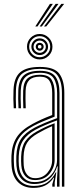

<svg xmlns="http://www.w3.org/2000/svg" viewBox="-20 -946 401 973"><path d="M293.8 0V-474.8Q293.8 -534.5 270.1 -565.8Q246.5 -597 182 -597Q125.8 -597 94.5 -574.4Q63.2 -551.8 60.8 -490Q59 -444.2 61.5 -397.2H49.5Q46.5 -446.8 48.5 -490.5Q51 -553 82.6 -579.9Q114.2 -606.8 182 -606.8Q255.5 -606.8 280.8 -572.1Q306 -537.5 306 -474.8V0ZM269 0V-38L272.8 -102.8H269.8Q257.5 -62.5 228.2 -38Q199 -13.5 153.5 -13.5Q114.2 -13.5 90.5 -37.6Q66.8 -61.8 63.5 -105.2Q61.8 -129.8 62.8 -155.2Q64.5 -208 86 -240.8Q107.5 -273.5 155.5 -299Q176.2 -310 206.6 -322.8Q237 -335.5 269.5 -347.2V-474.8Q269.5 -522.2 251.6 -549.8Q233.8 -577.2 182 -577.2Q133.8 -577.2 110.5 -556.6Q87.2 -536 85.2 -487.2Q84.5 -471.5 84.6 -447Q84.8 -422.5 86.2 -397.2H73.8Q72.5 -420.5 72.2 -445.2Q72 -470 72.8 -487.5Q75 -540.5 100.5 -563.9Q126 -587.2 182 -587.2Q239.2 -587.2 260.4 -558.4Q281.5 -529.5 281.5 -474.8V0ZM149.8 6.2Q101.2 6.2 72.1 -22.2Q43 -50.8 38.8 -104Q37 -128.8 38 -156.8Q40.2 -211.5 64.2 -249.5Q88.2 -287.5 145 -318Q165.5 -329.2 189.2 -340.1Q213 -351 244.5 -363V-474.8Q244.5 -513.8 231.1 -535.6Q217.8 -557.5 182 -557.5Q145.8 -557.5 128.5 -540.4Q111.2 -523.2 109.8 -486.5Q109.2 -470.5 109.2 -446.5Q109.2 -422.5 110.5 -397.2H98.2Q97 -421 97 -445.5Q97 -470 97.5 -487Q99.2 -531 120.2 -549.1Q141.2 -567.2 182 -567.2Q226 -567.2 241.4 -542.4Q256.8 -517.5 256.8 -474.8V-354.8Q226.2 -343.2 198 -331.1Q169.8 -319 150.2 -308.5Q100.5 -282.2 76.4 -246.6Q52.2 -211 50.2 -156Q50 -142.5 50 -130.5Q50 -118.5 51.2 -104.8Q54.8 -56.8 81 -30.2Q107.2 -3.8 151.8 -3.8Q194.8 -3.8 220.6 -22.4Q246.5 -41 262.2 -72.2H265.2L257.2 -21V0H245.2L245 -11.8L254.5 -45.2H251.8Q233.2 -18 208.6 -5.9Q184 6.2 149.8 6.2ZM155.5 -23.2Q191.5 -23.2 216.9 -40Q242.2 -56.8 255.8 -82.6Q269.2 -108.5 269.2 -136V-336Q238.8 -325 209.8 -312.6Q180.8 -300.2 160.5 -289Q118.2 -265.8 97.8 -235.4Q77.2 -205 75 -154.5Q73.8 -129.5 75.8 -105.8Q79.2 -66.5 100 -44.9Q120.8 -23.2 155.5 -23.2ZM157.2 -33.5Q126.5 -33.5 108.5 -53.2Q90.5 -73 88 -107.5Q86.2 -130.8 87.2 -152.8Q89 -202 108.2 -230Q127.5 -258 165.5 -279.2Q188 -291.8 210.2 -302.2Q232.5 -312.8 256.8 -321.5V-135.2Q256.8 -97.5 230.9 -65.5Q205 -33.5 157.2 -33.5ZM158 -43Q197 -43 220.6 -70.9Q244.2 -98.8 244.2 -134.8V-306.5Q225 -298.5 207.6 -289.6Q190.2 -280.8 171 -269.8Q133.2 -248.2 117 -222Q100.8 -195.8 99.5 -152.5Q98.8 -129.8 100.2 -108.2Q102.5 -78.2 117.5 -60.6Q132.5 -43 158 -43ZM181.2 -644.8Q154.5 -644.8 135.6 -663.6Q116.8 -682.5 116.8 -709.2Q116.8 -736 135.6 -754.9Q154.5 -773.8 181.2 -773.8Q207.8 -773.8 226.8 -754.9Q245.8 -736 245.8 -709.2Q245.8 -682.5 226.8 -663.6Q207.8 -644.8 181.2 -644.8ZM181.2 -656Q203.2 -656 218.9 -671.5Q234.5 -687 234.5 -709.2Q234.5 -731.5 218.9 -747.1Q203.2 -762.8 181.2 -762.8Q159 -762.8 143.4 -747.1Q127.8 -731.5 127.8 -709.2Q127.8 -687 143.4 -671.5Q159 -656 181.2 -656ZM181.2 -667Q163.8 -667 151.4 -679.4Q139 -691.8 139 -709.2Q139 -726.8 151.4 -739.1Q163.8 -751.5 181.2 -751.5Q198.8 -751.5 211.1 -739.1Q223.5 -726.8 223.5 -709.2Q223.5 -691.8 211.1 -679.4Q198.8 -667 181.2 -667ZM181.2 -678.2Q194 -678.2 203.1 -687.4Q212.2 -696.5 212.2 -709.2Q212.2 -722.2 203.1 -731.4Q194 -740.5 181.2 -740.5Q168.5 -740.5 159.2 -731.4Q150 -722.2 150 -709.2Q150 -696.5 159.2 -687.4Q168.5 -678.2 181.2 -678.2ZM181.2 -689.2Q172.8 -689.2 167 -695.1Q161.2 -701 161.2 -709.2Q161.2 -717.8 167 -723.5Q172.8 -729.2 181.2 -729.2Q189.5 -729.2 195.4 -723.5Q201.2 -717.8 201.2 -709.2Q201.2 -701 195.4 -695.1Q189.5 -689.2 181.2 -689.2ZM181.2 -700.2Q190.2 -700.2 190.2 -709.2Q190.2 -718.2 181.2 -718.2Q172.2 -718.2 172.2 -709.2Q172.2 -700.2 181.2 -700.2ZM158.8 -811.8 233.2 -926.5H247.8L170 -811.8ZM203 -811.8 290.8 -926.5H305.2L214.2 -811.8ZM181 -811.8 262 -926.5H276.5L192 -811.8Z"/></svg>

Font: Big Shoulders Inline Text Light
Style: Regular
Weight: 300
Designer: Patric King
Foundry: XO Type Co
Version: Version 1.000